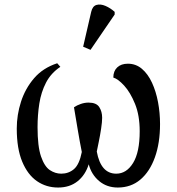

<svg xmlns="http://www.w3.org/2000/svg" viewBox="-20 -829 791 859"><path d="M240 10Q187 10 145.5 -18.5Q104 -47 79.5 -105.5Q55 -164 55 -254Q55 -315 74 -374Q93 -433 132.5 -479Q172 -525 236 -546L250 -530Q208 -502 186 -459.5Q164 -417 156 -366Q148 -315 148 -260Q148 -174 163.5 -129Q179 -84 203 -68Q227 -52 254 -52Q287 -52 311 -72.5Q335 -93 346 -149Q337 -194 327.5 -250.5Q318 -307 311 -349Q324 -358 341.5 -364Q359 -370 376 -370Q411 -370 424 -350Q437 -330 437 -302Q437 -284 432.5 -254Q428 -224 422 -195Q416 -166 413 -151Q431 -52 500 -52Q546 -52 575.5 -100Q605 -148 605 -242Q605 -313 584 -364.5Q563 -416 535.5 -446Q508 -476 487 -482Q487 -511 504.5 -527.5Q522 -544 552 -544Q588 -544 615 -521Q642 -498 660 -459Q678 -420 687 -372Q696 -324 696 -274Q696 -189 673 -125Q650 -61 608 -25.5Q566 10 507 10Q458 10 423.5 -19Q389 -48 377 -94Q362 -46 327 -18Q292 10 240 10ZM385 -606 352 -620 388 -776Q394 -802 412 -807Q430 -812 452 -802.5Q474 -793 493 -776V-764Z"/></svg>

Font: Noto Serif SemiCondensed
Style: Regular
Weight: 400
Width: 4
Designer: Monotype Design Team
Foundry: Monotype Imaging Inc.
Version: Version 2.013